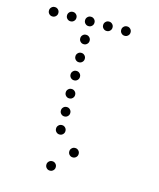

<svg xmlns="http://www.w3.org/2000/svg" viewBox="-125 -764 849 1027"><g transform="rotate(15 300.0 -250.0)"><path d="M49 -676Q39 -676 31.5 -668.5Q24 -661 24 -651V-649Q24 -639 31.5 -631.5Q39 -624 49 -624H51Q61 -624 68.5 -631.5Q76 -639 76 -649V-651Q76 -661 68.5 -668.5Q61 -676 51 -676ZM149 -676Q139 -676 131.5 -668.5Q124 -661 124 -651V-649Q124 -639 131.5 -631.5Q139 -624 149 -624H151Q161 -624 168.5 -631.5Q176 -639 176 -649V-651Q176 -661 168.5 -668.5Q161 -676 151 -676ZM249 -676Q239 -676 231.5 -668.5Q224 -661 224 -651V-649Q224 -639 231.5 -631.5Q239 -624 249 -624H251Q261 -624 268.5 -631.5Q276 -639 276 -649V-651Q276 -661 268.5 -668.5Q261 -676 251 -676ZM349 -676Q339 -676 331.5 -668.5Q324 -661 324 -651V-649Q324 -639 331.5 -631.5Q339 -624 349 -624H351Q361 -624 368.5 -631.5Q376 -639 376 -649V-651Q376 -661 368.5 -668.5Q361 -676 351 -676ZM449 -676Q439 -676 431.5 -668.5Q424 -661 424 -651V-649Q424 -639 431.5 -631.5Q439 -624 449 -624H451Q461 -624 468.5 -631.5Q476 -639 476 -649V-651Q476 -661 468.5 -668.5Q461 -676 451 -676ZM249 -576Q239 -576 231.5 -568.5Q224 -561 224 -551V-549Q224 -539 231.5 -531.5Q239 -524 249 -524H251Q261 -524 268.5 -531.5Q276 -539 276 -549V-551Q276 -561 268.5 -568.5Q261 -576 251 -576ZM249 -476Q239 -476 231.5 -468.5Q224 -461 224 -451V-449Q224 -439 231.5 -431.5Q239 -424 249 -424H251Q261 -424 268.5 -431.5Q276 -439 276 -449V-451Q276 -461 268.5 -468.5Q261 -476 251 -476ZM249 -376Q239 -376 231.5 -368.5Q224 -361 224 -351V-349Q224 -339 231.5 -331.5Q239 -324 249 -324H251Q261 -324 268.5 -331.5Q276 -339 276 -349V-351Q276 -361 268.5 -368.5Q261 -376 251 -376ZM249 -276Q239 -276 231.5 -268.5Q224 -261 224 -251V-249Q224 -239 231.5 -231.5Q239 -224 249 -224H251Q261 -224 268.5 -231.5Q276 -239 276 -249V-251Q276 -261 268.5 -268.5Q261 -276 251 -276ZM249 -176Q239 -176 231.5 -168.5Q224 -161 224 -151V-149Q224 -139 231.5 -131.5Q239 -124 249 -124H251Q261 -124 268.5 -131.5Q276 -139 276 -149V-151Q276 -161 268.5 -168.5Q261 -176 251 -176ZM249 -76Q239 -76 231.5 -68.5Q224 -61 224 -51V-49Q224 -39 231.5 -31.5Q239 -24 249 -24H251Q261 -24 268.5 -31.5Q276 -39 276 -49V-51Q276 -61 268.5 -68.5Q261 -76 251 -76ZM349 24Q339 24 331.5 31.5Q324 39 324 49V51Q324 61 331.5 68.5Q339 76 349 76H351Q361 76 368.5 68.5Q376 61 376 51V49Q376 39 368.5 31.5Q361 24 351 24ZM249 124Q239 124 231.5 131.5Q224 139 224 149V151Q224 161 231.5 168.5Q239 176 249 176H251Q261 176 268.5 168.5Q276 161 276 151V149Q276 139 268.5 131.5Q261 124 251 124Z"/></g></svg>

Font: Doto Rounded
Style: Regular
Weight: 400
Monospace: yes
Version: Version 1.000